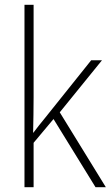

<svg xmlns="http://www.w3.org/2000/svg" viewBox="-20 -780 462 800"><path d="M120 -375V-760H82V0H120V-185L203 -284L378 0H421L229 -312L405 -529H360L168 -289C150 -268 137 -250 119 -227H118C119 -278 120 -324 120 -375Z"/></svg>

Font: Noto Sans Lao SemiCondensed ExtraLight
Style: Regular
Weight: 200
Width: 4
Designer: Monotype Design Team
Foundry: Monotype Imaging Inc.
Version: Version 2.003